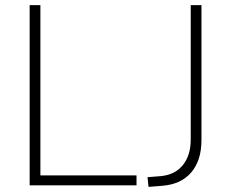

<svg xmlns="http://www.w3.org/2000/svg" viewBox="-20 -725 904 751"><path d="M96 0V-705H138V-39H514V0ZM561 6 557 -32 608 -36Q664 -41 695 -79Q726 -117 726 -179V-705H768V-177Q768 -97 727.5 -50Q687 -3 611 2Z"/></svg>

Font: Nunito Sans ExtraLight
Style: Regular
Weight: 200
Designer: Vernon Adams
Foundry: Vernon Adams
Version: Version 3.006; ttfautohint (v1.8.3)